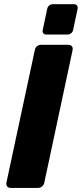

<svg xmlns="http://www.w3.org/2000/svg" viewBox="-20 -919 400 939"><path d="M31.8 0Q21.1 0 15.2 -7.2Q9.3 -14.5 11.3 -25.1L150.4 -674.9Q152.4 -685.5 160.9 -692.8Q169.5 -700 180.1 -700H314.7Q325.4 -700 331.3 -692.8Q337.2 -685.5 335.2 -674.9L196.5 -25.1Q194.5 -14.5 185.9 -7.2Q177.4 0 166.7 0ZM206.6 -750Q196.6 -750 191.8 -756.2Q187 -762.3 189 -772.6L210.9 -875.6Q212.9 -885.6 220.6 -892.1Q228.3 -898.6 238.5 -898.6H341.5Q351.5 -898.6 356.5 -892.1Q361.5 -885.6 359.5 -875.6L337.6 -772.6Q335.6 -762.3 327.6 -756.2Q319.6 -750 309.6 -750Z"/></svg>

Font: Rubik Light
Style: Italic
Weight: 300
Italic angle: -12°
Designer: Hubert and Fischer
Foundry: Hubert and Fischer
Version: Version 2.300;gftools[0.9.30]